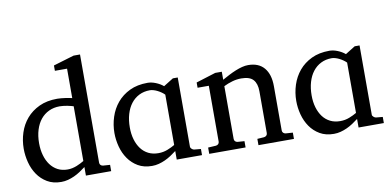

<svg xmlns="http://www.w3.org/2000/svg" viewBox="-71 -951 2401 1176"><g transform="rotate(-10 1129.5 -362.5)"><path d="M380.9 0V-53.2Q363.8 -40 345.5 -28.1Q327.1 -16.1 307.9 -7.3Q288.6 1.5 268.3 6.8Q248 12.2 226.1 12.2Q175.8 12.2 139.4 -9.5Q103 -31.2 79.6 -65.7Q56.2 -100.1 45.2 -142.8Q34.2 -185.5 34.2 -228Q34.2 -278.8 49.8 -326.9Q65.4 -375 97.2 -412.1Q128.9 -449.2 176.8 -471.7Q224.6 -494.1 289.1 -494.1Q300.8 -494.1 314.5 -492.7Q328.1 -491.2 341.1 -489.5Q354 -487.8 364.5 -485.6Q375 -483.4 380.9 -481.9V-665H305.2V-698.2L434.1 -736.8H474.1V-64Q474.1 -54.7 480 -48.8Q485.8 -43 495.1 -42L538.1 -39.1V0ZM380.9 -431.2Q374.5 -433.1 364.5 -435.8Q354.5 -438.5 343 -440.7Q331.5 -442.9 319.1 -444.3Q306.6 -445.8 295.9 -445.8Q258.8 -445.8 228.5 -431.4Q198.2 -417 177 -390.9Q155.8 -364.7 144.3 -327.6Q132.8 -290.5 132.8 -245.1Q132.8 -204.1 142.6 -169.7Q152.3 -135.3 170.9 -109.9Q189.5 -84.5 216.3 -70.3Q243.2 -56.2 277.8 -56.2Q293 -56.2 307.1 -59.3Q321.3 -62.5 334.5 -67.6Q347.7 -72.8 359.4 -78.9Q371.1 -85 380.9 -90.8Z M945.8 0V-53.2Q928.7 -40 910.4 -28.1Q892.1 -16.1 872.8 -7.3Q853.5 1.5 833.3 6.8Q813 12.2 791 12.2Q740.7 12.2 704.3 -9Q668 -30.3 644.3 -64.5Q620.6 -98.6 609.4 -141.1Q598.1 -183.6 598.1 -226.1Q598.1 -276.9 613.8 -325.2Q629.4 -373.5 660.9 -411.1Q692.4 -448.7 739.7 -471.4Q787.1 -494.1 851.1 -494.1Q875 -494.1 901.6 -483.4Q928.2 -472.7 947.8 -456.1L1008.8 -494.1H1039.1V-63Q1039.1 -56.2 1046.6 -49.6Q1054.2 -43 1061 -42L1103 -38.1V0ZM945.8 -403.8Q938.5 -411.6 927.5 -419.4Q916.5 -427.2 904.5 -433.3Q892.6 -439.5 880.1 -443.1Q867.7 -446.8 856.9 -446.8Q819.8 -446.8 790 -431.9Q760.3 -417 739.5 -390.1Q718.8 -363.3 707.8 -325.9Q696.8 -288.6 696.8 -243.2Q696.8 -202.1 706.8 -168.2Q716.8 -134.3 735.4 -109.6Q753.9 -85 781 -71.5Q808.1 -58.1 842.8 -58.1Q873 -58.1 899.7 -68.6Q926.3 -79.1 945.8 -90.8Z M1454.1 0V-39.1L1496.1 -42Q1504.9 -43 1511 -48.8Q1517.1 -54.7 1517.1 -64V-324.2Q1517.1 -371.6 1495.1 -396.2Q1473.1 -420.9 1420.9 -420.9Q1392.1 -420.9 1364.3 -412.8Q1336.4 -404.8 1311 -392.1V-64Q1311 -54.7 1316.9 -48.8Q1322.8 -43 1332 -42L1374 -39.1V0H1147.9V-39.1L1196.8 -42Q1206.1 -43 1211.9 -48.8Q1217.8 -54.7 1217.8 -64V-411.1H1147.9V-443.8L1270 -481.9H1311V-432.1Q1332 -443.8 1353.8 -455.1Q1375.5 -466.3 1397 -475.1Q1418.5 -483.9 1438.5 -489Q1458.5 -494.1 1476.1 -494.1Q1541.5 -494.1 1575.7 -453.6Q1609.9 -413.1 1609.9 -339.8V-64Q1609.9 -54.7 1616 -48.8Q1622.1 -43 1630.9 -42L1674.8 -39.1V0Z M2076.7 0V-53.2Q2059.6 -40 2041.3 -28.1Q2022.9 -16.1 2003.7 -7.3Q1984.4 1.5 1964.1 6.8Q1943.8 12.2 1921.9 12.2Q1871.6 12.2 1835.2 -9Q1798.8 -30.3 1775.1 -64.5Q1751.5 -98.6 1740.2 -141.1Q1729 -183.6 1729 -226.1Q1729 -276.9 1744.6 -325.2Q1760.3 -373.5 1791.7 -411.1Q1823.2 -448.7 1870.6 -471.4Q1918 -494.1 1981.9 -494.1Q2005.9 -494.1 2032.5 -483.4Q2059.1 -472.7 2078.6 -456.1L2139.6 -494.1H2169.9V-63Q2169.9 -56.2 2177.5 -49.6Q2185.1 -43 2191.9 -42L2233.9 -38.1V0ZM2076.7 -403.8Q2069.3 -411.6 2058.3 -419.4Q2047.4 -427.2 2035.4 -433.3Q2023.4 -439.5 2011 -443.1Q1998.5 -446.8 1987.8 -446.8Q1950.7 -446.8 1920.9 -431.9Q1891.1 -417 1870.4 -390.1Q1849.6 -363.3 1838.6 -325.9Q1827.6 -288.6 1827.6 -243.2Q1827.6 -202.1 1837.6 -168.2Q1847.7 -134.3 1866.2 -109.6Q1884.8 -85 1911.9 -71.5Q1939 -58.1 1973.6 -58.1Q2003.9 -58.1 2030.5 -68.6Q2057.1 -79.1 2076.7 -90.8Z"/></g></svg>

Font: Tagmukay Beta
Style: Regular
Weight: 400
Designer: Peter Martin
Foundry: SIL International
Version: Version 2.000; dev 82b92eM